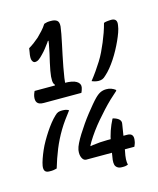

<svg xmlns="http://www.w3.org/2000/svg" viewBox="-128 -878 872 1057"><g transform="rotate(-15 308.0 -349.5)"><path d="M395 -411Q414 -435 430 -458Q446 -481 460.5 -504Q475 -527 486.5 -551Q498 -575 508.5 -600Q519 -625 528 -650.5Q537 -676 544 -703Q549 -705 553.5 -706Q558 -707 563.5 -707.5Q569 -708 574.5 -708.5Q580 -709 587 -709Q604 -709 611.5 -699.5Q619 -690 615 -669Q613 -652 605.5 -631Q598 -610 587.5 -587Q577 -564 564 -540Q551 -516 536.5 -494Q522 -472 506.5 -453Q491 -434 475 -420Q464 -409 454.5 -405.5Q445 -402 433 -402Q428 -402 422.5 -403Q417 -404 412 -405Q407 -406 403 -408Q399 -410 395 -411ZM234 -288Q217 -266 200 -242.5Q183 -219 169 -195.5Q155 -172 143 -148Q131 -124 121 -99.5Q111 -75 102 -49Q93 -23 85 4Q81 5 76 6Q71 7 66.5 8Q62 9 56 9Q50 9 43 9Q25 9 18 -0.5Q11 -10 14 -30Q17 -47 24.5 -68.5Q32 -90 42 -113Q52 -136 65.5 -159.5Q79 -183 93.5 -205Q108 -227 123.5 -246.5Q139 -266 154 -280Q165 -291 174 -294Q183 -297 196 -297Q202 -297 207.5 -296.5Q213 -296 217.5 -295Q222 -294 226.5 -292Q231 -290 234 -288ZM469 85Q465 86 461 87.5Q457 89 452.5 89.5Q448 90 443 90Q438 90 433 90Q411 90 400.5 75Q390 60 398 20L410 -57Q413 -73 417 -89Q421 -105 426.5 -120.5Q432 -136 438.5 -151.5Q445 -167 453 -182H457Q479 -176 489.5 -165.5Q500 -155 497 -140L474 4Q467 37 466.5 54Q466 71 469 85ZM529 -1H255Q240 -1 231.5 -19Q223 -37 227 -63L228 -67Q230 -79 240 -99.5Q250 -120 265 -144Q280 -168 298 -194Q316 -220 334.5 -243.5Q353 -267 369 -286Q385 -305 396 -316Q414 -334 429 -340.5Q444 -347 461 -347Q469 -347 475.5 -346Q482 -345 489 -342.5Q496 -340 502 -336.5Q508 -333 513 -329L512 -324Q492 -307 470 -286Q448 -265 426 -241Q404 -217 383 -192.5Q362 -168 343 -142Q324 -116 308.5 -90.5Q293 -65 282 -40L302 -99L293 -43L265 -61Q290 -66 311.5 -69Q333 -72 353 -73.5Q373 -75 394 -75H507Q528 -75 535.5 -64Q543 -53 539 -32Q539 -28 537.5 -23.5Q536 -19 535 -15.5Q534 -12 532 -8Q530 -4 529 -1ZM78 -440H247Q294 -440 315.5 -427Q337 -414 334 -393Q333 -389 332 -384.5Q331 -380 329.5 -376Q328 -372 326.5 -368.5Q325 -365 324 -363H110Q83 -363 73.5 -375.5Q64 -388 68 -411Q69 -416 70 -419.5Q71 -423 72.5 -427Q74 -431 75.5 -434Q77 -437 78 -440ZM251 -417H186L195 -444Q191 -448 188.5 -454Q186 -460 185.5 -469.5Q185 -479 186 -493Q187 -505 190.5 -525Q194 -545 199.5 -569Q205 -593 211 -619Q217 -645 221 -669Q225 -693 227 -712L235 -687H205L232 -707Q224 -692 213.5 -677.5Q203 -663 192 -649Q181 -635 168 -622Q156 -609 145 -601Q134 -593 122 -593Q112 -593 106 -606.5Q100 -620 107 -655L110 -675Q127 -685 141.5 -696Q156 -707 170 -719Q185 -734 199 -749Q213 -764 225 -783Q229 -784 233.5 -785.5Q238 -787 243.5 -788Q249 -789 254.5 -789Q260 -789 266 -789Q287 -789 298.5 -780Q310 -771 308 -746Q306 -730 301.5 -705Q297 -680 290.5 -650.5Q284 -621 277.5 -589Q271 -557 265 -526Q259 -495 255 -467Q251 -439 251 -417Z"/></g></svg>

Font: Rec Mono Duotone
Style: Italic
Weight: 400
Italic angle: -10°
Monospace: yes
Version: Version 1.085; ttfautohint (v1.8.4.7-5d5b)